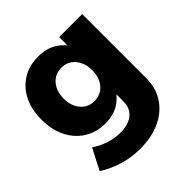

<svg xmlns="http://www.w3.org/2000/svg" viewBox="-197 -694 1043 1043"><g transform="rotate(-45 324.0 -172.5)"><path d="M586 -48Q586 28 549 84Q512 140 446 170.5Q380 201 292 201Q221 201 158.5 181Q96 161 50 130L112 10Q149 35 192 49Q235 63 279 63Q320 63 349 50Q378 37 393.5 13Q409 -11 409 -44V-540H586ZM251 -546Q318 -547 365.5 -515.5Q413 -484 437.5 -426.5Q462 -369 462 -290Q462 -210 438 -151.5Q414 -93 367.5 -61.5Q321 -30 255 -30Q188 -30 135.5 -62.5Q83 -95 53.5 -153.5Q24 -212 24 -291Q24 -368 52.5 -425Q81 -482 132.5 -514Q184 -546 251 -546ZM300 -414Q267 -414 242.5 -398Q218 -382 204 -353Q190 -324 190 -286Q190 -248 204 -219Q218 -190 242.5 -174Q267 -158 300 -158Q332 -158 356.5 -174Q381 -190 395 -219Q409 -248 409 -286Q409 -324 395 -353Q381 -382 356.5 -398Q332 -414 300 -414Z"/></g></svg>

Font: Alexandria
Style: Bold
Weight: 700
Designer: Mohamed Gaber
Foundry: Kief Type Foundry
Version: Version 5.100